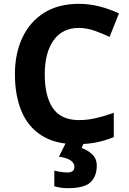

<svg xmlns="http://www.w3.org/2000/svg" viewBox="-20 -744 677 1004"><path d="M393 -598Q306 -598 260 -533Q214 -468 214 -355Q214 -241 256.5 -178.5Q299 -116 393 -116Q437 -116 480.5 -126Q524 -136 575 -154V-27Q528 -8 482 1Q436 10 379 10Q269 10 197.5 -35.5Q126 -81 92 -163.5Q58 -246 58 -356Q58 -464 97 -547Q136 -630 210.5 -677Q285 -724 393 -724Q446 -724 499.5 -710.5Q553 -697 602 -674L553 -551Q513 -570 472.5 -584Q432 -598 393 -598ZM486 122Q486 178 453.5 209Q421 240 335 240Q313 240 295.5 237Q278 234 264 230V148Q278 152 298.5 155Q319 158 334 158Q348 158 358.5 151.5Q369 145 369 128Q369 110 351 96Q333 82 288 75L326 0H420L407 30Q437 40 461.5 62.5Q486 85 486 122Z"/></svg>

Font: Noto Sans Tai Tham
Style: Regular
Weight: 400
Designer: Monotype Design Team 2013. Revised by David WIlliams 2020
Foundry: Monotype Imaging Inc.
Version: Version 2.002